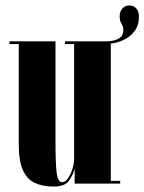

<svg xmlns="http://www.w3.org/2000/svg" viewBox="-20 -675 531 706"><path d="M177.5 11Q137.5 11 108.5 -2.2Q79.5 -15.5 64.2 -49.2Q49 -83 49 -144V-513H15V-523H184V-158.5Q184 -72 188.5 -38.5Q193 -5 208.5 -5Q220 -5 230.2 -19.8Q240.5 -34.5 246.5 -54.5Q252.5 -74.5 252.5 -91V-513H219V-523H368.5Q398.5 -523 416 -532.8Q433.5 -542.5 433.5 -565.5Q433.5 -577.5 426.8 -588Q420 -598.5 420 -615Q420 -632.5 430 -643.8Q440 -655 455.5 -655Q471 -655 481 -644Q491 -633 491 -615Q491 -582 475 -560.8Q459 -539.5 435.2 -528.5Q411.5 -517.5 387.5 -514.5V-10H422V0H254.5V-55.5Q249 -32.5 233.8 -10.8Q218.5 11 177.5 11Z"/></svg>

Font: Imbue 100pt ExtraBold
Style: Regular
Weight: 800
Designer: Tyler Finck
Foundry: Etcetera Type Company
Version: Version 1.102; ttfautohint (v1.8.3)